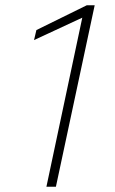

<svg xmlns="http://www.w3.org/2000/svg" viewBox="-20 -708 436 728"><path d="M156 0 292 -641 109 -556 118 -594 309 -688H339L192 0Z"/></svg>

Font: Saira SemiExpanded Thin
Style: Italic
Weight: 250
Width: 6
Italic angle: -12°
Designer: Hector Gatti with collaboration of the Omnibus-Type team
Foundry: Omnibus-Type
Version: Version 1.101